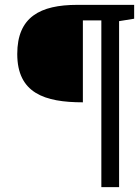

<svg xmlns="http://www.w3.org/2000/svg" viewBox="-20 -691 575 790"><path d="M532 -614V-671H298C145 -671 51 -621 51 -469C51 -308 163 -270 321 -270V-607H397V79H470V-604Z"/></svg>

Font: Veleka
Style: Bold Italic
Weight: 700
Italic angle: -12°
Designer: Stefan Peev, Context Ltd, 2016; SIL International, 1997-2014.
Foundry: Stefan Peev, Context Ltd, 2016
Version: Version 5.000